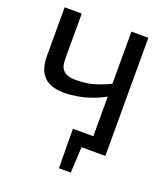

<svg xmlns="http://www.w3.org/2000/svg" viewBox="-151 -796 922 1054"><g transform="rotate(20 310.5 -269.5)"><path d="M315 -79H533V0H315ZM315 -7H394L386 151H317ZM144 -690V-427Q143 -379 165 -357.5Q187 -336 237 -336Q273 -336 304.5 -341Q336 -346 370.5 -358.5Q405 -371 448 -392L455 -323Q412 -296 367 -279.5Q322 -263 279.5 -255.5Q237 -248 202 -248Q121 -248 82.5 -287Q44 -326 44 -406V-690ZM533 -690V0H434V-690Z"/></g></svg>

Font: Exo 2 Medium
Style: Regular
Weight: 500
Designer: Natanael Gama
Foundry: Natanael Gama
Version: Version 2.010